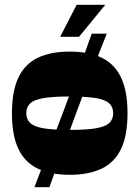

<svg xmlns="http://www.w3.org/2000/svg" viewBox="-20 -724 584 804"><path d="M272 8Q192 8 138 -18Q84 -44 57 -100.5Q30 -157 30 -250Q30 -343 57.5 -400Q85 -457 139 -482.5Q193 -508 272 -508Q352 -508 405.5 -482.5Q459 -457 486.5 -400Q514 -343 514 -250Q514 -157 487 -100.5Q460 -44 406 -18Q352 8 272 8ZM272 -180Q340 -180 380 -186.5Q420 -193 437 -208.5Q454 -224 454 -250Q454 -276 437 -291.5Q420 -307 380 -313.5Q340 -320 272 -320Q204 -320 164 -313.5Q124 -307 107 -291.5Q90 -276 90 -250Q90 -224 107 -208.5Q124 -193 164 -186.5Q204 -180 272 -180ZM124 60Q184 -95 247 -261.5Q310 -428 364 -583H427Q365 -428 303 -261.5Q241 -95 187 60ZM232 -570 301 -704H421L311 -570Z"/></svg>

Font: Ojuju ExtraBold
Style: Regular
Weight: 800
Designer: Chisaokwu Joboson, Mirko Velimirovic
Foundry: Udi Foundry
Version: Version 1.000